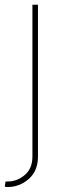

<svg xmlns="http://www.w3.org/2000/svg" viewBox="-34 -565 276 790"><path d="M-11.4 181.8H-2.8Q36.9 181.8 68.5 154.5Q99.4 127.5 99.4 79.5V-545.5H122.2V79.5Q122.2 137.4 84.9 170.8Q46.9 204.5 -2.8 204.5Q-5 204.5 -7.5 204.4Q-9.9 204.2 -14.2 203.1Z"/></svg>

Font: Inter P Thin
Style: Regular
Weight: 100
Designer: Rasmus Andersson
Foundry: rsms
Version: Version 3.018;git-588b23468